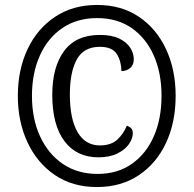

<svg xmlns="http://www.w3.org/2000/svg" viewBox="-20 -745 782 775"><path d="M371 10Q273 10 201.5 -38.5Q130 -87 91 -170.5Q52 -254 52 -358Q52 -463 91 -546Q130 -629 202 -677Q274 -725 372 -725Q470 -725 541 -677Q612 -629 650.5 -546Q689 -463 689 -358Q689 -252 650.5 -169Q612 -86 540.5 -38Q469 10 371 10ZM374 -43Q454 -43 512 -83.5Q570 -124 601 -195Q632 -266 632 -358Q632 -451 600.5 -521.5Q569 -592 511 -632Q453 -672 372 -672Q291 -672 232 -632Q173 -592 141 -521Q109 -450 109 -358Q109 -265 142 -194Q175 -123 234 -83Q293 -43 374 -43ZM377 -110Q289 -110 240 -175.5Q191 -241 191 -362Q191 -475 239 -539.5Q287 -604 383 -604Q431 -604 461 -589.5Q491 -575 505.5 -552.5Q520 -530 520 -506Q520 -482 505 -470Q490 -458 470 -458Q470 -496 452 -526Q434 -556 383 -556Q318 -556 290 -505Q262 -454 262 -364Q262 -264 293.5 -211Q325 -158 383 -158Q428 -158 453.5 -181.5Q479 -205 492 -238Q504 -233 510 -226.5Q516 -220 516 -207Q516 -186 500.5 -163.5Q485 -141 454 -125.5Q423 -110 377 -110Z"/></svg>

Font: Noto Serif Tamil Condensed ExtraBold
Style: Regular
Weight: 800
Width: 3
Designer: Indian Type Foundry, Tom Grace, and the Monotype Design Team
Foundry: Monotype Imaging Inc.
Version: Version 2.004; ttfautohint (v1.8.4.7-5d5b)